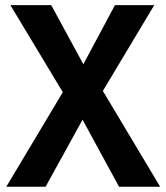

<svg xmlns="http://www.w3.org/2000/svg" viewBox="-20 -710 633 730"><path d="M218.8 -359.4 19.5 -690.4H174.8L296.9 -465.8L417 -690.4H566.4L371.1 -364.3L588.9 0H432.6L293.9 -254.9L153.3 0H3.9Z"/></svg>

Font: Altinn-DIN
Style: DIN-Bold
Weight: 700
Designer: Charles Nix
Foundry: Altinn
Version: Version 2.00